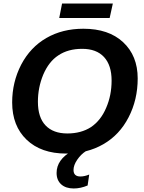

<svg xmlns="http://www.w3.org/2000/svg" viewBox="-20 -861 818 1089"><path d="M453 -698Q596 -698 678 -622Q761 -545 761 -416Q761 -295 709 -195Q658 -96 566 -43Q474 10 355 10Q213 10 131 -68.5Q49 -147 49 -280Q49 -395 100 -494Q152 -593 243 -645.5Q334 -698 453 -698ZM446 -584Q366 -584 311 -547Q257 -512 225 -437Q195 -364 195 -284Q195 -195 238.5 -149.5Q282 -104 362 -104Q440 -104 496 -140Q552 -178 582 -249Q613 -320 613 -404Q613 -491 570 -537.5Q527 -584 446 -584ZM398 208Q353 208 327 184.5Q301 161 301 120Q301 44 389 -5H469Q439 14 418 45Q397 76 397 103Q397 140 436 140Q459 140 486 129L477 191Q437 208 398 208ZM620 -841 602 -759H316L332 -841Z"/></svg>

Font: Libra Sans
Style: Bold Italic
Weight: 700
Italic angle: -12°
Foundry: Context Ltd
Version: Version 1.002